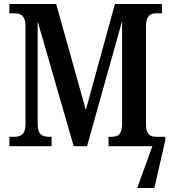

<svg xmlns="http://www.w3.org/2000/svg" viewBox="-20 -734 863 964"><path d="M713 -112V-602C713 -656 736 -667 765 -667H793V-714H557L411 -182L262 -714H27V-667H53C83 -667 108 -656 108 -603V-110C108 -57 83 -47 48 -47H27V0H239V-47H233C193 -47 169 -55 169 -115V-627L350 0H417L593 -628V-113C592 -58 575 -47 535 -47H525V0H745L669 210H755L810 -30V-47H768C734 -47 713 -58 713 -112Z"/></svg>

Font: Noto Serif Condensed Semi
Style: Regular
Weight: 600
Width: 3
Designer: Monotype Design Team
Foundry: Monotype Imaging Inc.
Version: Version 1.002